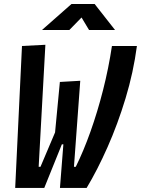

<svg xmlns="http://www.w3.org/2000/svg" viewBox="-20 -918 689 938"><path d="M272.9 0 289.6 -212.9H282.2L196.3 0H54.2L87.4 -693.4L201.7 -699.2L168.9 -103H177.7L249 -271L272.5 -517.6L372.1 -523.4L341.3 -103H350.1Q387.7 -178.7 421.9 -274.7Q456.1 -370.6 483.4 -477.8Q510.7 -585 526.9 -693.4H648.9Q631.8 -564.5 593.5 -438Q555.2 -311.5 505.4 -199.2Q455.6 -86.9 403.3 0ZM185.1 -771.5 329.1 -898.4H442.4L542 -771.5H415L378.4 -832.5L318.8 -771.5Z"/></svg>

Font: Cascadia Mono NF SemiBold
Style: Italic
Weight: 600
Italic angle: -10°
Monospace: yes
Designer: Aaron Bell
Foundry: Saja Typeworks
Version: Version 2404.023; ttfautohint (v1.8.4)